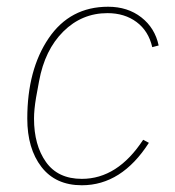

<svg xmlns="http://www.w3.org/2000/svg" viewBox="-20 -538 519 570"><path d="M223 12Q145 12 103 -42.5Q61 -97 61 -186Q61 -331 124.5 -424.5Q188 -518 301 -518Q359 -518 399.5 -486.5Q440 -455 451 -403L432 -398Q421 -446 385.5 -472.5Q350 -499 299 -499Q223 -499 168 -444.5Q113 -390 96 -297L87 -248Q81 -212 81 -186Q81 -107 116.5 -57Q152 -7 223 -7Q329 -7 405 -123L422 -114Q341 12 223 12Z"/></svg>

Font: IBM Plex Sans Thin
Style: Italic
Weight: 100
Italic angle: -11.31°
Designer: Mike Abbink, Paul van der Laan, Pieter van Rosmalen
Foundry: Bold Monday
Version: Version 3.0